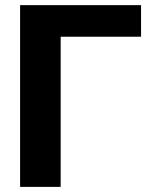

<svg xmlns="http://www.w3.org/2000/svg" viewBox="-20 -731 598 751"><path d="M531.7 -710.9V-587.4H217.3V0H58.6V-710.9Z"/></svg>

Font: Roboto ExtraBold
Style: Regular
Weight: 800
Designer: Christian Robertson
Foundry: Google
Version: Version 3.009; 2024